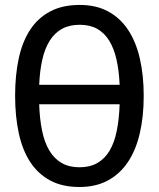

<svg xmlns="http://www.w3.org/2000/svg" viewBox="-20 -745 640 775"><path d="M560.1 -357.9Q560.1 -275.4 544.4 -207.5Q528.8 -139.6 496.6 -91.3Q464.4 -43 415.5 -16.6Q366.7 9.8 300.8 9.8Q231.4 9.8 182.4 -16.6Q133.3 -43 101.8 -91.3Q70.3 -139.6 55.7 -207.8Q41 -275.9 41 -358.9Q41 -441.9 55.7 -509.5Q70.3 -577.1 101.8 -625Q133.3 -672.9 182.9 -699Q232.4 -725.1 301.8 -725.1Q367.7 -725.1 416.3 -699Q464.8 -672.9 496.8 -624.8Q528.8 -576.7 544.4 -509Q560.1 -441.4 560.1 -357.9ZM300.8 -69.8Q343.3 -69.8 373.3 -87.2Q403.3 -104.5 422.6 -137.2Q441.9 -169.9 451.4 -217.3Q460.9 -264.6 462.9 -324.2H138.2Q140.1 -264.6 149.9 -217.3Q159.7 -169.9 179.2 -137.2Q198.7 -104.5 228.8 -87.2Q258.8 -69.8 300.8 -69.8ZM301.8 -645Q260.3 -645 230.5 -628.7Q200.7 -612.3 180.9 -581.1Q161.1 -549.8 150.9 -504.9Q140.6 -460 138.2 -402.8H462.9Q460.4 -460 450.2 -504.9Q439.9 -549.8 420.7 -581.1Q401.4 -612.3 372.1 -628.7Q342.8 -645 301.8 -645Z"/></svg>

Font: Noto Mono
Style: Regular
Weight: 400
Designer: Monotype Design Team
Foundry: Monotype Imaging Inc.
Version: Version 1.00